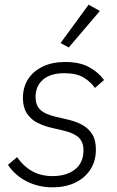

<svg xmlns="http://www.w3.org/2000/svg" viewBox="-20 -789 502 821"><path d="M205 12Q145 12 95 -13Q45 -38 14 -84L53 -117Q81 -77 118.5 -56.5Q156 -36 205 -36Q264 -36 300.5 -64.5Q337 -93 337 -147Q337 -181 317 -200.5Q297 -220 250 -231L207 -241Q170 -249 141 -263.5Q112 -278 95 -304Q78 -330 78 -370Q78 -415 99.5 -449.5Q121 -484 162 -504Q203 -524 259 -524Q319 -524 359 -503Q399 -482 425 -447L386 -413Q368 -439 337.5 -457.5Q307 -476 255 -476Q196 -476 164 -448.5Q132 -421 132 -374Q132 -340 151.5 -320.5Q171 -301 217 -290L260 -280Q299 -272 328 -257Q357 -242 373.5 -216.5Q390 -191 390 -150Q390 -99 365.5 -62.5Q341 -26 299.5 -7Q258 12 205 12ZM407 -742 274 -586 239 -605 359 -769Z"/></svg>

Font: IBM Plex Sans Light
Style: Italic
Weight: 300
Italic angle: -11.31°
Designer: Mike Abbink, Paul van der Laan, Pieter van Rosmalen
Foundry: Bold Monday
Version: Version 3.201